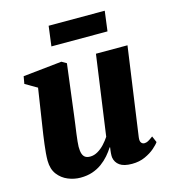

<svg xmlns="http://www.w3.org/2000/svg" viewBox="-111 -830 825 929"><g transform="rotate(-15 301.0 -365.0)"><path d="M178 10.5Q146.5 10.5 116 -2Q85.5 -14.5 65.2 -41Q45 -67.5 44.5 -110Q44.5 -127 46.2 -147.8Q48 -168.5 50.8 -191.2Q53.5 -214 57 -237.5Q60.5 -261 64 -283.5L91.5 -463.5L32 -498L38.5 -535L233 -555.5L257 -541.5L225 -287.5Q222.5 -266 219.2 -243.5Q216 -221 213.2 -200.2Q210.5 -179.5 208.8 -162.8Q207 -146 207 -136.5Q207 -115 211.2 -101.8Q215.5 -88.5 224.8 -82.2Q234 -76 249.5 -76Q269 -76 287.5 -86.8Q306 -97.5 321.5 -114.2Q337 -131 348.5 -148.5L404.5 -549.5H562.5L500 -105.5Q497.5 -87 503.5 -78.8Q509.5 -70.5 519.5 -70.5Q528.5 -70.5 537.8 -75.2Q547 -80 563.5 -92.5L577 -61Q569.5 -49.5 550.2 -32.8Q531 -16 502 -2.8Q473 10.5 436 10.5Q395.5 10.5 374.8 -4.2Q354 -19 350 -44.5Q349.5 -48.5 349.5 -54Q349.5 -59.5 350 -66.2Q350.5 -73 351.5 -80.2Q352.5 -87.5 353.5 -94L351.5 -95Q339.5 -76 323.2 -57.2Q307 -38.5 285.8 -23Q264.5 -7.5 238 1.5Q211.5 10.5 178 10.5ZM218.5 -739.5H499.5L486.5 -639.5H205.5Z"/></g></svg>

Font: Merriweather 48pt Black
Style: Italic
Weight: 900
Italic angle: -7.8°
Version: Version 2.101